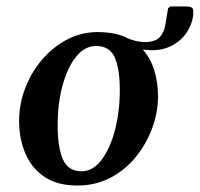

<svg xmlns="http://www.w3.org/2000/svg" viewBox="-20 -563 617 593"><path d="M219 10Q158 10 118.5 -16Q79 -42 59 -87.5Q39 -133 39 -190Q39 -240 57 -288.5Q75 -337 108 -376.5Q141 -416 185.5 -440Q230 -464 283 -464Q327 -464 361 -451L366 -449Q369 -448 371 -446Q402 -433 427 -433Q458 -433 472.5 -447.5Q487 -462 491 -488L499 -537L506 -543H553Q565 -543 571 -540.5Q577 -538 577 -527Q577 -498 561.5 -470.5Q546 -443 517 -425.5Q488 -408 450 -408Q434 -408 421 -410Q445 -383 456.5 -346Q468 -309 468 -265Q468 -217 450.5 -168.5Q433 -120 400.5 -79.5Q368 -39 322 -14.5Q276 10 219 10ZM232 -34Q267 -34 293.5 -69Q320 -104 335 -161Q350 -218 350 -284Q350 -352 334 -386.5Q318 -421 277 -421Q242 -421 215.5 -388.5Q189 -356 173.5 -300Q158 -244 158 -175Q158 -109 174 -71.5Q190 -34 232 -34Z"/></svg>

Font: Spectral SemiBold
Style: Italic
Weight: 600
Italic angle: -10°
Designer: Jean-Baptiste Levee
Foundry: Production Type
Version: Version 2.001